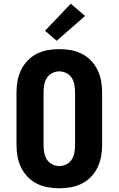

<svg xmlns="http://www.w3.org/2000/svg" viewBox="-20 -1008 640 1036"><path d="M300 8Q269 8 238 2.5Q207 -3 179 -17Q151 -31 129 -54Q107 -77 93.5 -105Q80 -133 74.5 -164Q69 -195 69 -226V-509Q69 -540 74.5 -571Q80 -602 93.5 -630Q107 -658 129 -681Q151 -704 179 -718Q207 -732 238 -737.5Q269 -743 300 -743Q331 -743 362 -737.5Q393 -732 421 -718Q449 -704 471 -681Q493 -658 506.5 -630Q520 -602 525.5 -571Q531 -540 531 -509V-226Q531 -195 525.5 -164Q520 -133 506.5 -105Q493 -77 471 -54Q449 -31 421 -17Q393 -3 362 2.5Q331 8 300 8ZM300 -112Q320 -112 338.5 -121.5Q357 -131 367.5 -148Q378 -165 381.5 -185.5Q385 -206 385 -226V-509Q385 -529 381.5 -549.5Q378 -570 367.5 -587Q357 -604 338.5 -613.5Q320 -623 300 -623Q280 -623 261.5 -613.5Q243 -604 232.5 -587Q222 -570 218.5 -549.5Q215 -529 215 -509V-226Q215 -206 218.5 -185.5Q222 -165 232.5 -148Q243 -131 261.5 -121.5Q280 -112 300 -112ZM286 -788 223 -842 362 -988 439 -922Z"/></svg>

Font: Iosevka Aile Heavy
Style: Regular
Weight: 900
Designer: Belleve Invis
Foundry: Belleve Invis
Version: Version 31.1.0; ttfautohint (v1.8.4)